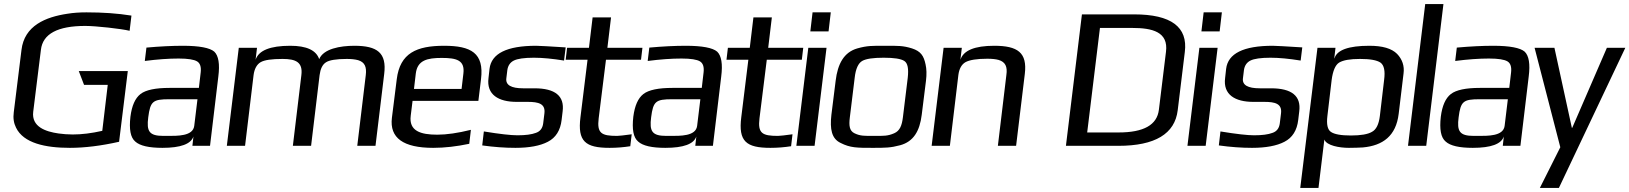

<svg xmlns="http://www.w3.org/2000/svg" viewBox="-20 -720 8045 948"><path d="M620 -568 629 -643C561 -654 487 -659 407 -659C374 -659 342 -657 312 -652C206 -636 100 -594 86 -473L48 -166C44 -137 48 -112 59 -90C96 -13 204 10 325 10C398 10 479 0 568 -20L611 -369H369L395 -301H512L485 -74C432 -62 384 -56 339 -56C314 -56 291 -58 269 -61C205 -70 135 -94 144 -168L182 -474C191 -553 265 -592 401 -592C454 -592 579 -578 620 -568Z M1017 0 1058 -342C1066 -404 1059 -445 1038 -465C1016 -484 964 -494 883 -494C830 -494 770 -491 703 -485L695 -419C757 -427 813 -431 862 -431C908 -431 938 -426 953 -417C968 -408 974 -390 971 -363L962 -286H817C748 -286 700 -276 674 -256C647 -235 631 -198 624 -144C617 -82 624 -41 648 -21C671 0 716 10 782 10C872 10 923 -9 935 -46L930 0ZM712 -141C722 -220 735 -230 816 -230H955L939 -98C932 -47 856 -49 805 -49H787C716 -49 703 -72 712 -141Z M1730 -494C1659 -494 1577 -479 1556 -428C1541 -472 1494 -494 1413 -494C1314 -494 1257 -471 1242 -425L1249 -484H1159L1100 0H1190L1232 -349C1236 -380 1248 -402 1267 -413C1286 -424 1322 -429 1375 -429C1441 -429 1476 -413 1468 -349L1426 0H1516L1558 -349C1562 -380 1572 -401 1589 -412C1605 -423 1640 -429 1692 -429C1715 -429 1733 -427 1748 -423C1781 -413 1791 -390 1786 -349L1744 0H1834L1877 -355C1890 -459 1843 -494 1730 -494Z M2173 -494C2037 -494 1955 -458 1939 -329L1915 -138C1903 -39 1971 10 2119 10C2176 10 2235 3 2297 -10L2305 -79C2241 -63 2185 -55 2139 -55C2057 -55 1998 -73 2008 -149L2017 -222H2342L2355 -329C2371 -458 2306 -494 2173 -494ZM2161 -434C2234 -434 2276 -423 2268 -357L2259 -281H2024L2033 -357C2041 -423 2090 -434 2161 -434Z M2531 -217H2586C2639 -217 2674 -208 2668 -160L2662 -111C2659 -87 2647 -71 2626 -64C2605 -56 2575 -52 2535 -52C2503 -52 2448 -58 2369 -71L2361 -2C2418 6 2473 10 2525 10C2593 10 2647 0 2685 -20C2724 -40 2747 -76 2753 -128L2758 -170C2768 -246 2721 -284 2619 -284H2563C2504 -284 2476 -300 2480 -333L2485 -374C2488 -396 2499 -412 2517 -421C2535 -430 2568 -435 2616 -435C2659 -435 2709 -430 2765 -421L2773 -486C2692 -491 2643 -494 2627 -494C2483 -494 2406 -456 2397 -380L2392 -335C2381 -252 2442 -217 2531 -217Z M2936 -136 2972 -425H3145L3152 -484H2979L2997 -634H2906L2888 -484H2780L2773 -425H2881L2846 -141C2831 -22 2870 10 2990 10C3026 10 3060 7 3092 2L3099 -57C3062 -52 3037 -49 3027 -49C2949 -49 2927 -62 2936 -136Z M3500 0 3541 -342C3549 -404 3542 -445 3521 -465C3499 -484 3447 -494 3366 -494C3313 -494 3253 -491 3186 -485L3178 -419C3240 -427 3296 -431 3345 -431C3391 -431 3421 -426 3436 -417C3451 -408 3457 -390 3454 -363L3445 -286H3300C3231 -286 3183 -276 3157 -256C3130 -235 3114 -198 3107 -144C3100 -82 3107 -41 3131 -21C3154 0 3199 10 3265 10C3355 10 3406 -9 3418 -46L3413 0ZM3195 -141C3205 -220 3218 -230 3299 -230H3438L3422 -98C3415 -47 3339 -49 3288 -49H3270C3199 -49 3186 -72 3195 -141Z M3730 -136 3766 -425H3939L3946 -484H3773L3791 -634H3700L3682 -484H3574L3567 -425H3675L3640 -141C3625 -22 3664 10 3784 10C3820 10 3854 7 3886 2L3893 -57C3856 -52 3831 -49 3821 -49C3743 -49 3721 -62 3730 -136Z M4071 -565 4082 -659H3992L3981 -565ZM4002 0 4061 -484H3971L3912 0Z M4552 -321C4556 -353 4555 -380 4550 -402C4541 -445 4526 -467 4483 -481C4438 -495 4413 -494 4350 -494C4287 -494 4263 -495 4213 -481C4147 -462 4116 -405 4106 -321L4085 -153C4077 -82 4086 -35 4131 -14C4178 10 4212 10 4288 10C4350 10 4377 10 4425 -3C4490 -21 4521 -72 4531 -153ZM4438 -140C4433 -100 4423 -74 4395 -62C4363 -48 4343 -49 4296 -49C4248 -49 4228 -48 4199 -62C4174 -74 4171 -100 4176 -140L4200 -336C4205 -381 4218 -408 4237 -419C4256 -430 4292 -435 4343 -435C4394 -435 4428 -430 4445 -419C4462 -408 4467 -381 4462 -336Z M4889 -494C4792 -494 4737 -471 4722 -425L4729 -484H4639L4580 0H4670L4712 -350C4716 -381 4728 -402 4747 -413C4767 -424 4803 -430 4855 -430C4878 -430 4897 -428 4911 -424C4944 -414 4955 -391 4949 -350L4907 0H4997L5040 -355C5053 -461 5004 -494 4889 -494Z M5830 -463C5846 -587 5762 -649 5580 -649H5322L5243 0H5502C5683 0 5781 -59 5795 -176ZM5737 -464 5702 -178C5693 -103 5627 -66 5503 -66H5348L5411 -582H5571C5669 -582 5750 -563 5737 -464Z M6002 -565 6013 -659H5923L5912 -565ZM5933 0 5992 -484H5902L5843 0Z M6168 -217H6223C6276 -217 6311 -208 6305 -160L6299 -111C6296 -87 6284 -71 6263 -64C6242 -56 6212 -52 6172 -52C6140 -52 6085 -58 6006 -71L5998 -2C6055 6 6110 10 6162 10C6230 10 6284 0 6322 -20C6361 -40 6384 -76 6390 -128L6395 -170C6405 -246 6358 -284 6256 -284H6200C6141 -284 6113 -300 6117 -333L6122 -374C6125 -396 6136 -412 6154 -421C6172 -430 6205 -435 6253 -435C6296 -435 6346 -430 6402 -421L6410 -486C6329 -491 6280 -494 6264 -494C6120 -494 6043 -456 6034 -380L6029 -335C6018 -252 6079 -217 6168 -217Z M6640 10C6667 10 6690 9 6709 8C6808 -1 6873 -49 6886 -158L6910 -357C6915 -394 6904 -427 6878 -454C6851 -481 6806 -494 6741 -494C6638 -494 6581 -473 6569 -432H6568L6574 -484H6485L6400 208H6490L6519 -31C6530 -1 6594 10 6640 10ZM6793 -147C6788 -106 6775 -80 6754 -69C6734 -57 6699 -51 6650 -51C6601 -51 6568 -57 6551 -69C6535 -80 6529 -106 6534 -147L6555 -325C6561 -370 6573 -399 6592 -411C6612 -423 6646 -429 6695 -429C6745 -429 6778 -423 6796 -411C6814 -398 6820 -370 6814 -325Z M7022 0 7107 -700H7017L6932 0Z M7487 0 7528 -342C7536 -404 7529 -445 7508 -465C7486 -484 7434 -494 7353 -494C7300 -494 7240 -491 7173 -485L7165 -419C7227 -427 7283 -431 7332 -431C7378 -431 7408 -426 7423 -417C7438 -408 7444 -390 7441 -363L7432 -286H7287C7218 -286 7170 -276 7144 -256C7117 -235 7101 -198 7094 -144C7087 -82 7094 -41 7118 -21C7141 0 7186 10 7252 10C7342 10 7393 -9 7405 -46L7400 0ZM7182 -141C7192 -220 7205 -230 7286 -230H7425L7409 -98C7402 -47 7326 -49 7275 -49H7257C7186 -49 7173 -72 7182 -141Z M8005 -484H7914L7743 -89H7741L7655 -484H7557L7684 7L7583 208H7677Z"/></svg>

Font: Gamestation Display
Style: Italic
Weight: 400
Designer: Jonas Hecksher
Foundry: Jonas Hecksher, Playtypeª, e-types AS
Version: Version 1.003